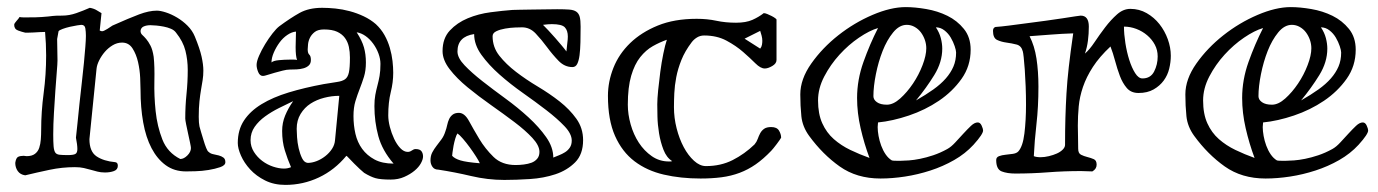

<svg xmlns="http://www.w3.org/2000/svg" viewBox="-20 -474 3884 541"><path d="M23 -15Q25 -29 31 -32Q37 -35 47 -35Q49 -35 50.5 -34.5Q52 -34 55 -34Q70 -34 78.5 -40.5Q87 -47 90.5 -57.5Q94 -68 95 -81Q96 -94 96 -108Q96 -159 103 -211.5Q110 -264 110 -318Q110 -351 107 -384Q100 -384 91.5 -383.5Q83 -383 75 -382.5Q67 -382 60.5 -382Q54 -382 51 -382Q42 -384 31 -388Q20 -392 20 -404Q20 -408 26.5 -415Q33 -422 35 -426Q41 -425 46 -425Q51 -425 56 -425Q85 -425 97 -426Q109 -427 115.5 -427.5Q122 -428 128.5 -429Q135 -430 155 -430Q175 -430 195 -437Q215 -444 233 -452Q245 -450 253.5 -444.5Q262 -439 266 -437L261 -388Q262 -387 264 -387Q265 -386 268 -386Q272 -386 282.5 -392.5Q293 -399 297 -402Q344 -423 372 -433.5Q400 -444 422 -444Q432 -444 447.5 -439Q463 -434 479 -424.5Q495 -415 508.5 -401.5Q522 -388 529 -371Q543 -337 548 -314.5Q553 -292 553 -275Q553 -261 551 -248.5Q549 -236 546.5 -221.5Q544 -207 542 -188.5Q540 -170 540 -145Q540 -136 540.5 -129.5Q541 -123 542 -118Q543 -113 546.5 -102Q550 -91 553.5 -79Q557 -67 561 -57Q565 -47 568 -46Q573 -41 581 -39.5Q589 -38 596.5 -36Q604 -34 609.5 -30Q615 -26 615 -17Q615 -8 600.5 -3Q586 2 567.5 5Q549 8 530.5 8.5Q512 9 504 9Q471 9 447 -8.5Q423 -26 407 -56.5Q391 -87 383.5 -129Q376 -171 376 -220Q376 -232 375 -254.5Q374 -277 369 -299Q364 -321 353.5 -337.5Q343 -354 324 -354Q310 -354 297.5 -346.5Q285 -339 275.5 -328Q266 -317 259.5 -304Q253 -291 252 -280L232 -82Q232 -47 252 -33.5Q272 -20 305 -17Q312 -16 312 -7Q312 4 301 8Q290 12 276 12Q264 12 254.5 9.5Q245 7 236 4.5Q227 2 216.5 -0.5Q206 -3 191 -3Q155 -3 119.5 4.5Q84 12 51 20Q37 18 30 8Q23 -2 23 -15ZM141 -364Q141 -350 141.5 -334.5Q142 -319 142 -304Q142 -295 140 -271.5Q138 -248 136 -218.5Q134 -189 132 -156Q130 -123 130 -95Q130 -74 131 -62Q132 -50 135.5 -44.5Q139 -39 147.5 -38Q156 -37 171 -37Q186 -37 192 -40Q198 -43 198 -54Q198 -66 194 -86Q196 -103 198.5 -128.5Q201 -154 204 -182.5Q207 -211 210.5 -241Q214 -271 216.5 -297Q219 -323 220.5 -342.5Q222 -362 222 -371V-375Q222 -384 220.5 -394Q219 -404 209 -404Q207 -404 197.5 -402.5Q188 -401 177 -398.5Q166 -396 156.5 -392.5Q147 -389 145 -386ZM376 -387Q376 -380 381 -375.5Q386 -371 392 -364Q398 -357 404 -345.5Q410 -334 413 -314Q416 -287 415 -245.5Q414 -204 418.5 -161Q423 -118 437.5 -81Q452 -44 488 -26Q498 -26 508 -36Q518 -46 518 -57Q518 -60 515.5 -72Q513 -84 510 -97.5Q507 -111 504.5 -123.5Q502 -136 502 -140Q502 -175 505.5 -209Q509 -243 509 -277Q509 -305 502.5 -331Q496 -357 476 -382Q471 -389 461.5 -393Q452 -397 441.5 -399Q431 -401 421 -402Q411 -403 404 -403Q393 -403 385 -399.5Q377 -396 376 -387Z M650 -71Q650 -108 667.5 -134.5Q685 -161 717 -180.5Q749 -200 793.5 -213.5Q838 -227 892 -237Q915 -241 929.5 -243Q944 -245 952 -250.5Q960 -256 963 -269.5Q966 -283 966 -312Q966 -328 963 -342Q960 -356 952 -367Q944 -378 930 -384.5Q916 -391 893 -391Q876 -391 867 -384Q858 -377 853.5 -368Q849 -359 848 -349.5Q847 -340 847 -335Q847 -324 851.5 -320Q856 -316 856 -305Q856 -295 850 -289.5Q844 -284 835 -281.5Q826 -279 816 -278.5Q806 -278 797 -278Q788 -278 776.5 -275Q765 -272 754 -269Q743 -266 734 -263Q725 -260 721 -260Q712 -260 707.5 -271Q703 -282 703 -291Q703 -301 710 -317Q717 -333 727 -349.5Q737 -366 748 -380Q759 -394 767 -400Q798 -423 824 -437.5Q850 -452 888 -452Q905 -452 925 -450Q945 -448 965.5 -442.5Q986 -437 1005 -428Q1024 -419 1039 -406Q1054 -392 1063.5 -375Q1073 -358 1078.5 -339Q1084 -320 1086 -302Q1088 -284 1088 -269Q1088 -242 1081 -214Q1074 -186 1074 -149Q1074 -134 1078.5 -116.5Q1083 -99 1090.5 -83Q1098 -67 1108 -56.5Q1118 -46 1129 -46Q1135 -46 1140.5 -50Q1146 -54 1151 -54Q1163 -54 1167.5 -48Q1172 -42 1172 -33Q1172 -25 1166 -14Q1160 -3 1148 7Q1136 17 1119 24.5Q1102 32 1081 32Q1052 32 1038 28Q1024 24 1006 13Q1002 10 994 2.5Q986 -5 978 -13Q970 -21 963.5 -28Q957 -35 956 -35Q923 5 878.5 26Q834 47 784 47Q752 47 727 34.5Q702 22 685 3.5Q668 -15 659 -35.5Q650 -56 650 -71ZM686 -79Q686 -61 695.5 -46Q705 -31 719 -20.5Q733 -10 749.5 -4.5Q766 1 780 1Q791 1 800 -3Q790 -26 782.5 -50.5Q775 -75 775 -105Q775 -128 783.5 -148.5Q792 -169 806 -189Q787 -180 766 -169.5Q745 -159 727 -146Q709 -133 697.5 -116.5Q686 -100 686 -79ZM816 -111Q816 -103 817 -87.5Q818 -72 821.5 -56.5Q825 -41 831 -28.5Q837 -16 847 -15Q859 -15 872 -20Q885 -25 896.5 -34Q908 -43 915.5 -54.5Q923 -66 924 -79L936 -204Q915 -204 893.5 -198.5Q872 -193 855 -182Q838 -171 827 -153Q816 -135 816 -111ZM1011 -298Q1011 -275 1005.5 -257.5Q1000 -240 993.5 -223.5Q987 -207 981.5 -189Q976 -171 976 -147Q976 -121 981.5 -97Q987 -73 1000.5 -54.5Q1014 -36 1035.5 -24.5Q1057 -13 1089 -13Q1057 -50 1046 -90.5Q1035 -131 1035 -175Q1035 -193 1037.5 -206.5Q1040 -220 1043.5 -233Q1047 -246 1049.5 -260Q1052 -274 1052 -294Q1052 -308 1046.5 -323Q1041 -338 1031.5 -351Q1022 -364 1010 -372.5Q998 -381 985 -383Q1000 -360 1005.5 -340.5Q1011 -321 1011 -298ZM814 -385Q802 -384 789.5 -375.5Q777 -367 767.5 -354Q758 -341 751.5 -326Q745 -311 745 -298Q750 -303 766 -304.5Q782 -306 796 -306Q803 -306 808.5 -306Q814 -306 817 -305Q813 -316 813 -341Q813 -352 813.5 -363.5Q814 -375 814 -385Z M1215 4Q1204 4 1198.5 -4Q1193 -12 1193 -22Q1193 -35 1198 -44.5Q1203 -54 1210 -63Q1217 -72 1224 -81.5Q1231 -91 1235 -104Q1238 -112 1240 -121.5Q1242 -131 1245.5 -138.5Q1249 -146 1255.5 -151Q1262 -156 1273 -156Q1289 -156 1301.5 -133Q1314 -110 1330.5 -82.5Q1347 -55 1370.5 -32Q1394 -9 1433 -9Q1444 -9 1456 -10.5Q1468 -12 1477.5 -15.5Q1487 -19 1493.5 -26.5Q1500 -34 1500 -46Q1500 -64 1480 -85.5Q1460 -107 1429.5 -130Q1399 -153 1363.5 -178Q1328 -203 1297.5 -228Q1267 -253 1247 -279Q1227 -305 1227 -330Q1227 -366 1247.5 -388Q1268 -410 1298 -422.5Q1328 -435 1362.5 -439.5Q1397 -444 1424 -446Q1431 -446 1444 -446.5Q1457 -447 1474 -447Q1491 -447 1510.5 -447.5Q1530 -448 1550 -448Q1571 -448 1584 -447Q1597 -446 1604 -441Q1611 -436 1613.5 -426.5Q1616 -417 1616 -399Q1616 -376 1615.5 -355Q1615 -334 1613 -318.5Q1611 -303 1606.5 -294Q1602 -285 1593 -285Q1571 -285 1554 -302.5Q1537 -320 1521.5 -341Q1506 -362 1489.5 -379.5Q1473 -397 1451 -397Q1445 -397 1431.5 -396.5Q1418 -396 1403.5 -393.5Q1389 -391 1378.5 -386Q1368 -381 1368 -372Q1368 -341 1387 -317Q1406 -293 1434 -271.5Q1462 -250 1495.5 -230Q1529 -210 1557 -188Q1585 -166 1604 -139.5Q1623 -113 1623 -79Q1623 -39 1600.5 -16.5Q1578 6 1545 17Q1512 28 1473 30.5Q1434 33 1401 33Q1354 33 1307.5 22Q1261 11 1215 4ZM1254 -35Q1261 -27 1277.5 -22Q1294 -17 1332 -14Q1329 -21 1321 -33.5Q1313 -46 1303.5 -59Q1294 -72 1284.5 -83Q1275 -94 1269 -98Q1266 -94 1263 -84Q1260 -74 1258 -63.5Q1256 -53 1255 -44.5Q1254 -36 1254 -35ZM1269 -329Q1269 -311 1289 -290Q1309 -269 1339 -245.5Q1369 -222 1404 -196.5Q1439 -171 1469 -143.5Q1499 -116 1519 -87.5Q1539 -59 1539 -30Q1546 -33 1555 -36.5Q1564 -40 1572 -45Q1580 -50 1585.5 -58Q1591 -66 1591 -78Q1591 -97 1570.5 -118.5Q1550 -140 1519.5 -163.5Q1489 -187 1453.5 -212Q1418 -237 1387.5 -264Q1357 -291 1336.5 -319.5Q1316 -348 1316 -378Q1269 -371 1269 -329ZM1510 -404Q1516 -398 1525.5 -388Q1535 -378 1544.5 -367Q1554 -356 1562.5 -346Q1571 -336 1576 -329Q1577 -342 1578.5 -352.5Q1580 -363 1580 -371Q1580 -388 1571.5 -397Q1563 -406 1535 -406Q1530 -406 1523.5 -405.5Q1517 -405 1510 -404Z M1954 29Q1898 29 1850.5 18Q1803 7 1768 -19.5Q1733 -46 1713 -91Q1693 -136 1693 -204Q1693 -244 1708.5 -283Q1724 -322 1755.5 -352.5Q1787 -383 1833.5 -402Q1880 -421 1943 -421Q1973 -421 1998.5 -415.5Q2024 -410 2054 -410Q2082 -410 2100 -418Q2118 -426 2132 -437Q2136 -437 2142 -434.5Q2148 -432 2154 -429Q2160 -426 2164 -423Q2168 -420 2168 -419V-305Q2168 -295 2156 -288Q2144 -281 2135 -281Q2123 -281 2108.5 -295.5Q2094 -310 2074 -327.5Q2054 -345 2027 -359.5Q2000 -374 1964 -374Q1953 -374 1944 -368.5Q1935 -363 1929 -355Q1910 -330 1900 -305Q1890 -280 1885.5 -256.5Q1881 -233 1880 -211.5Q1879 -190 1879 -172Q1879 -142 1886.5 -112.5Q1894 -83 1906.5 -59.5Q1919 -36 1935.5 -21Q1952 -6 1969 -6Q2011 -6 2044.5 -23Q2078 -40 2106 -67Q2112 -74 2115 -82.5Q2118 -91 2122 -98.5Q2126 -106 2133 -111Q2140 -116 2153 -116Q2169 -116 2175 -106Q2181 -96 2181 -86Q2180 -84 2176.5 -79Q2173 -74 2168.5 -68Q2164 -62 2159.5 -56.5Q2155 -51 2153 -49Q2131 -26 2109.5 -11Q2088 4 2064 13Q2040 22 2013 25.5Q1986 29 1954 29ZM1749 -179Q1749 -152 1757 -123.5Q1765 -95 1780 -72Q1795 -49 1816.5 -34Q1838 -19 1865 -19H1869Q1871 -19 1872 -19.5Q1873 -20 1874 -20Q1858 -30 1849.5 -52Q1841 -74 1837 -98.5Q1833 -123 1832.5 -145.5Q1832 -168 1832 -180Q1832 -195 1834.5 -220Q1837 -245 1840.5 -271.5Q1844 -298 1849 -322.5Q1854 -347 1859 -362Q1839 -355 1819.5 -344Q1800 -333 1784 -313Q1768 -293 1758.5 -260.5Q1749 -228 1749 -179ZM2122 -337Q2126 -342 2127 -348Q2128 -354 2128 -359Q2128 -366 2126 -373.5Q2124 -381 2122 -387L2078 -365Z M2235 -208Q2235 -251 2266 -295Q2297 -339 2342 -374.5Q2387 -410 2438.5 -432Q2490 -454 2532 -454Q2558 -454 2590 -448.5Q2622 -443 2649.5 -429.5Q2677 -416 2696 -392.5Q2715 -369 2715 -334Q2715 -288 2689.5 -252Q2664 -216 2625.5 -190Q2587 -164 2541 -148.5Q2495 -133 2454 -129Q2454 -127 2453.5 -122.5Q2453 -118 2453 -116Q2453 -105 2455.5 -91Q2458 -77 2463 -63.5Q2468 -50 2475.5 -39Q2483 -28 2493 -22Q2495 -21 2505.5 -21Q2516 -21 2519 -21Q2527 -21 2541 -22Q2555 -23 2572.5 -26.5Q2590 -30 2609.5 -36.5Q2629 -43 2649 -54Q2660 -60 2671.5 -72.5Q2683 -85 2694.5 -97.5Q2706 -110 2716 -119.5Q2726 -129 2735 -129Q2742 -129 2746 -120Q2750 -111 2750 -107Q2751 -97 2723 -66Q2700 -41 2668.5 -23Q2637 -5 2601.5 6.5Q2566 18 2530 23.5Q2494 29 2461 29Q2394 29 2346 -5Q2298 -39 2260 -91Q2241 -117 2238 -146.5Q2235 -176 2235 -208ZM2285 -191Q2285 -153 2297 -126.5Q2309 -100 2329.5 -82Q2350 -64 2376 -51.5Q2402 -39 2430 -29Q2415 -69 2405 -112.5Q2395 -156 2395 -198Q2395 -249 2413 -299.5Q2431 -350 2454 -395Q2430 -388 2400.5 -368Q2371 -348 2345.5 -320Q2320 -292 2302.5 -258.5Q2285 -225 2285 -191ZM2441 -203Q2441 -193 2451 -186Q2461 -179 2479 -179Q2497 -179 2516.5 -196.5Q2536 -214 2552.5 -238.5Q2569 -263 2579.5 -290.5Q2590 -318 2590 -338Q2590 -350 2586 -361.5Q2582 -373 2575 -382.5Q2568 -392 2557.5 -398Q2547 -404 2535 -404Q2514 -404 2496.5 -382.5Q2479 -361 2467 -330.5Q2455 -300 2448 -265Q2441 -230 2441 -203ZM2617 -397Q2627 -382 2631 -366.5Q2635 -351 2635 -337Q2635 -299 2612.5 -262.5Q2590 -226 2561 -191Q2589 -207 2610 -222Q2631 -237 2645 -253Q2659 -269 2666.5 -286.5Q2674 -304 2674 -326Q2674 -332 2670 -344Q2666 -356 2659 -368Q2652 -380 2641 -388.5Q2630 -397 2617 -397Z M2787 -23Q2787 -31 2795 -34Q2803 -37 2813.5 -38Q2824 -39 2834 -40.5Q2844 -42 2849 -47Q2862 -61 2866.5 -98Q2871 -135 2871 -179Q2871 -205 2870 -231Q2869 -257 2867.5 -278Q2866 -299 2864.5 -312.5Q2863 -326 2862 -329Q2858 -345 2844.5 -348.5Q2831 -352 2816 -354Q2801 -356 2789.5 -361.5Q2778 -367 2778 -387Q2778 -396 2785 -398Q2800 -399 2823.5 -402Q2847 -405 2873 -408.5Q2899 -412 2926 -415.5Q2953 -419 2974.5 -422.5Q2996 -426 3010 -428Q3024 -430 3025 -430Q3048 -430 3048 -399Q3048 -379 3045.5 -359.5Q3043 -340 3037 -323Q3050 -334 3064 -355Q3078 -376 3094 -397Q3110 -418 3127.5 -433.5Q3145 -449 3165 -449Q3190 -449 3211 -437Q3232 -425 3247 -406Q3262 -387 3270.5 -363.5Q3279 -340 3279 -317Q3279 -299 3274.5 -280.5Q3270 -262 3259 -247Q3248 -232 3230.5 -222Q3213 -212 3188 -212Q3167 -212 3155 -226Q3143 -240 3135.5 -260Q3128 -280 3122 -302.5Q3116 -325 3109 -343Q3078 -314 3059.5 -285.5Q3041 -257 3031.5 -229Q3022 -201 3019.5 -174Q3017 -147 3017 -120Q3017 -106 3017.5 -91.5Q3018 -77 3018 -55Q3018 -42 3026 -38Q3034 -34 3044 -31.5Q3054 -29 3062 -25.5Q3070 -22 3070 -10Q3070 2 3058 9Q3050 9 3042 8.5Q3034 8 3026 8Q2978 8 2933 11.5Q2888 15 2841 15Q2818 15 2802.5 9Q2787 3 2787 -23ZM2893 -34Q2900 -31 2912 -31Q2923 -31 2935.5 -34Q2948 -37 2958 -41.5Q2968 -46 2974.5 -52.5Q2981 -59 2981 -66Q2981 -108 2982 -142Q2983 -176 2985 -210.5Q2987 -245 2991.5 -285Q2996 -325 3004 -380Q2972 -379 2941 -376.5Q2910 -374 2881 -372Q2895 -345 2900.5 -309Q2906 -273 2906 -230Q2906 -173 2900.5 -125Q2895 -77 2893 -34ZM3147 -399Q3147 -378 3151 -352.5Q3155 -327 3162 -305Q3169 -283 3178.5 -268Q3188 -253 3199 -253Q3222 -253 3232 -272.5Q3242 -292 3242 -315Q3242 -333 3234 -348Q3226 -363 3212.5 -374.5Q3199 -386 3182 -392.5Q3165 -399 3147 -399Z M3320 -208Q3320 -251 3351 -295Q3382 -339 3427 -374.5Q3472 -410 3523.5 -432Q3575 -454 3617 -454Q3643 -454 3675 -448.5Q3707 -443 3734.5 -429.5Q3762 -416 3781 -392.5Q3800 -369 3800 -334Q3800 -288 3774.5 -252Q3749 -216 3710.5 -190Q3672 -164 3626 -148.5Q3580 -133 3539 -129Q3539 -127 3538.5 -122.5Q3538 -118 3538 -116Q3538 -105 3540.5 -91Q3543 -77 3548 -63.5Q3553 -50 3560.5 -39Q3568 -28 3578 -22Q3580 -21 3590.5 -21Q3601 -21 3604 -21Q3612 -21 3626 -22Q3640 -23 3657.5 -26.5Q3675 -30 3694.5 -36.5Q3714 -43 3734 -54Q3745 -60 3756.5 -72.5Q3768 -85 3779.5 -97.5Q3791 -110 3801 -119.5Q3811 -129 3820 -129Q3827 -129 3831 -120Q3835 -111 3835 -107Q3836 -97 3808 -66Q3785 -41 3753.5 -23Q3722 -5 3686.5 6.5Q3651 18 3615 23.5Q3579 29 3546 29Q3479 29 3431 -5Q3383 -39 3345 -91Q3326 -117 3323 -146.5Q3320 -176 3320 -208ZM3370 -191Q3370 -153 3382 -126.5Q3394 -100 3414.5 -82Q3435 -64 3461 -51.5Q3487 -39 3515 -29Q3500 -69 3490 -112.5Q3480 -156 3480 -198Q3480 -249 3498 -299.5Q3516 -350 3539 -395Q3515 -388 3485.5 -368Q3456 -348 3430.5 -320Q3405 -292 3387.5 -258.5Q3370 -225 3370 -191ZM3526 -203Q3526 -193 3536 -186Q3546 -179 3564 -179Q3582 -179 3601.5 -196.5Q3621 -214 3637.5 -238.5Q3654 -263 3664.5 -290.5Q3675 -318 3675 -338Q3675 -350 3671 -361.5Q3667 -373 3660 -382.5Q3653 -392 3642.5 -398Q3632 -404 3620 -404Q3599 -404 3581.5 -382.5Q3564 -361 3552 -330.5Q3540 -300 3533 -265Q3526 -230 3526 -203ZM3702 -397Q3712 -382 3716 -366.5Q3720 -351 3720 -337Q3720 -299 3697.5 -262.5Q3675 -226 3646 -191Q3674 -207 3695 -222Q3716 -237 3730 -253Q3744 -269 3751.5 -286.5Q3759 -304 3759 -326Q3759 -332 3755 -344Q3751 -356 3744 -368Q3737 -380 3726 -388.5Q3715 -397 3702 -397Z"/></svg>

Font: Miltonian
Style: Regular
Weight: 400
Designer: Pablo Impallari
Foundry: Pablo Impallari
Version: Version 1.008